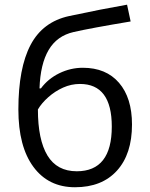

<svg xmlns="http://www.w3.org/2000/svg" viewBox="-20 -786 636 816"><path d="M58.1 -320.8Q58.1 -496.6 109.9 -595Q161.6 -693.4 273.9 -717.8Q413.6 -747.6 520 -766.1L535.2 -694.8Q365.7 -666.5 293 -649.9Q222.2 -633.8 186.8 -573.7Q151.4 -513.7 147.9 -410.2H153.8Q184.1 -451.2 231.9 -474.6Q279.8 -498 332 -498Q430.7 -498 485.8 -434.1Q541 -370.1 541 -256.8Q541 -131.3 477.1 -60.8Q413.1 9.8 298.8 9.8Q186 9.8 122.1 -76.7Q58.1 -163.1 58.1 -320.8ZM306.2 -58.1Q455.1 -58.1 455.1 -248Q455.1 -429.2 319.8 -429.2Q282.7 -429.2 248.3 -413.8Q213.9 -398.4 185.3 -373Q156.7 -347.7 141.1 -320.8Q141.1 -192.4 181.6 -125.2Q222.2 -58.1 306.2 -58.1Z"/></svg>

Font: Zoram GWebM
Style: Regular
Weight: 400
Foundry: Ascender Corporation
Version: Version 1.000